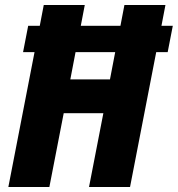

<svg xmlns="http://www.w3.org/2000/svg" viewBox="-20 -750 713 770"><path d="M673 -646.5H627.5L643.5 -730H479L463 -646.5H304L320 -730H155.5L139.5 -646.5H93L72.5 -541H118.5L13.5 0H178L235.5 -296H394.5L337 0H501.5L606.5 -541H652.5ZM262 -431.5 283 -541H442L421 -431.5Z"/></svg>

Font: Monaspace Neon ExtraBold
Style: Italic
Weight: 800
Italic angle: -11°
Designer: Riley Cran & the Lettermatic Team
Foundry: Lettermatic
Version: Version 1.200 (Monaspace Neon)